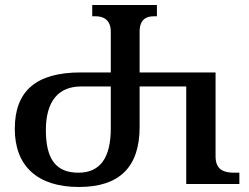

<svg xmlns="http://www.w3.org/2000/svg" viewBox="-20 -734 994 766"><path d="M295 12C458 12 537 -69 537 -227V-389H723V0H935V-45H915C875 -45 840 -55 840 -110V-445H537V-608C537 -659 567 -669 593 -669H606V-714H348V-669H363C387 -669 422 -659 422 -608V-445H302C123 -445 39 -370 39 -220C39 -71 130 12 295 12ZM293 -45C204 -45 163 -98 163 -215C163 -331 214 -389 303 -389H422V-222C422 -105 380 -45 293 -45Z"/></svg>

Font: Noto Serif Georgian Medium
Style: Regular
Weight: 500
Designer: Monotype Design Team, Akaki Razmadze
Foundry: Google LLC
Version: Version 2.003